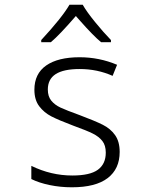

<svg xmlns="http://www.w3.org/2000/svg" viewBox="-20 -785 640 815"><path d="M113 -25V-81Q197 -40 287 -40Q362 -40 395.5 -64.5Q429 -89 429 -137Q429 -168 414.5 -186.5Q400 -205 374 -218Q348 -231 290 -252Q229 -275 198 -291Q167 -307 146.5 -334Q126 -361 126 -404Q126 -472 176 -507Q226 -542 318 -542Q401 -542 477 -510L458 -463Q393 -492 318 -492Q250 -492 216.5 -470.5Q183 -449 183 -405Q183 -376 197.5 -358Q212 -340 236.5 -328.5Q261 -317 319 -296Q383 -272 416 -255.5Q449 -239 468.5 -211.5Q488 -184 488 -140Q488 -68 437 -29Q386 10 285 10Q236 10 190.5 0.5Q145 -9 113 -25ZM155 -615Q243 -710 275 -765H331Q348 -735 383.5 -691.5Q419 -648 451 -615V-606H409Q377 -632 317 -700L302 -717Q232 -636 196 -606H155Z"/></svg>

Font: Noto Sans Mono UI Light
Style: Regular
Weight: 300
Monospace: yes
Designer: Monotype Design team
Foundry: Monotype Imaging Inc.
Version: Version 1.000